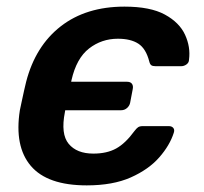

<svg xmlns="http://www.w3.org/2000/svg" viewBox="-20 -550 615 580"><path d="M242 10Q123 10 73 -49Q23 -108 40 -217Q42 -226 45.5 -243Q49 -260 53 -277.5Q57 -295 59 -303Q87 -411 163.5 -470.5Q240 -530 356 -530Q434 -530 478 -506Q522 -482 539 -445Q556 -408 551 -370Q551 -361 543.5 -355.5Q536 -350 527 -350H450Q441 -350 437 -353Q433 -356 431 -364Q421 -403 398 -418Q375 -433 336 -433Q287 -433 249 -403.5Q211 -374 196 -308L195 -303H364Q374 -303 378.5 -297Q383 -291 381 -281L373 -239Q371 -230 363.5 -223.5Q356 -217 346 -217H177L176 -211Q163 -145 187.5 -115.5Q212 -86 262 -86Q303 -86 331 -101.5Q359 -117 386 -154Q392 -162 397 -165.5Q402 -169 411 -169H490Q499 -169 503.5 -163.5Q508 -158 505 -149Q493 -111 461 -74.5Q429 -38 375 -14Q321 10 242 10Z"/></svg>

Font: Rubik Light Medium
Style: Italic
Weight: 500
Italic angle: -12°
Version: Version 2.104